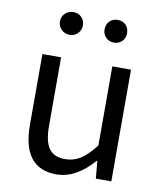

<svg xmlns="http://www.w3.org/2000/svg" viewBox="-86 -837 778 919"><g transform="rotate(10 303.0 -377.5)"><path d="M250 12.7Q85 12.7 85 -199.2V-543H175.8V-210Q175.8 -134.8 200.2 -100.6Q224.6 -66.4 278.3 -66.4Q319.3 -66.4 352.5 -87.4Q385.7 -108.4 424.8 -158.2V-543H515.6V0H440.4L432.6 -85H429.7Q344.7 12.7 250 12.7ZM197.3 -656.2Q172.9 -656.2 156.7 -672.4Q140.6 -688.5 140.6 -710.9Q140.6 -735.4 156.7 -751Q172.9 -766.6 197.3 -766.6Q220.7 -766.6 236.3 -751Q252 -735.4 252 -710.9Q252 -688.5 236.3 -672.4Q220.7 -656.2 197.3 -656.2ZM357.4 -710.9Q357.4 -735.4 372.6 -751Q387.7 -766.6 412.1 -766.6Q436.5 -766.6 451.7 -751Q466.8 -735.4 466.8 -710.9Q466.8 -687.5 451.2 -671.9Q435.5 -656.2 412.1 -656.2Q388.7 -656.2 373 -671.9Q357.4 -687.5 357.4 -710.9Z"/></g></svg>

Font: Gen Shin Gothic Regular
Style: Regular
Weight: 400
Designer: [Source Han Sans]
Ryoko NISHIZUKA  (kana & ideographs); Paul D. Hunt (Latin, Greek & Cyrillic); Wenlong ZHANG  (bopomofo
Version: Version 1.002.20150607